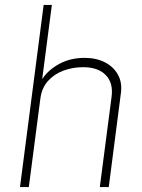

<svg xmlns="http://www.w3.org/2000/svg" viewBox="-20 -763 580 783"><path d="M61.5 0 158 -743H191.5L152 -440Q175.5 -477 221 -502Q266.5 -527 325 -527Q372.5 -527 408 -508.8Q443.5 -490.5 461.2 -458Q479 -425.5 473 -383L423.5 0H387L435 -368Q442.5 -425 411.2 -457Q380 -489 319 -489Q276.5 -489 238.8 -475Q201 -461 175.5 -432.5Q150 -404 144.5 -360L97.5 0Z"/></svg>

Font: Public Sans Thin Thin
Style: Italic
Weight: 250
Italic angle: -8°
Version: Version 2.001